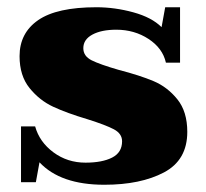

<svg xmlns="http://www.w3.org/2000/svg" viewBox="-20 -500 569 530"><path d="M89 -52 79 3H38V-151H77Q89 -108 127.5 -79.5Q166 -51 216 -51Q262 -51 289.5 -65Q317 -79 317 -110Q317 -131 294.5 -143Q272 -155 221 -171Q164 -188 126.5 -205.5Q89 -223 61.5 -257Q34 -291 34 -345Q34 -409 85.5 -444.5Q137 -480 246 -480Q297 -480 348 -466Q399 -452 426 -425L436 -480H477V-327H438Q429 -367 390 -392.5Q351 -418 301 -418Q260 -418 235 -404.5Q210 -391 210 -367Q210 -345 233 -333.5Q256 -322 308 -307Q366 -292 404 -276Q442 -260 469.5 -226Q497 -192 497 -136Q497 -58 432.5 -24Q368 10 268 10Q147 10 89 -52Z"/></svg>

Font: Taviraj
Style: Bold
Weight: 700
Designer: Katatrad Team
Foundry: CadsonDemak
Version: Version 1.001